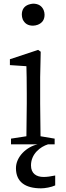

<svg xmlns="http://www.w3.org/2000/svg" viewBox="-20 -787 360 1047"><path d="M160 -647C169 -647 177 -649 186 -652C211 -662 223 -680 223 -707C223 -716 221 -724 218 -732C208 -755 189 -767 160 -767C152 -766 144 -765 136 -762C111 -753 99 -734 99 -707C99 -698 101 -690 104 -681C115 -658 133 -647 160 -647ZM278 -31 201 -44C200 -115 199 -175 199 -223V-366L202 -505L188 -515L34 -464V-432L124 -426C125 -393 126 -344 126 -277V-223C126 -175 125 -115 124 -44L40 -31V0H185C124 14 67 68 67 130C67 206 119 240 204 240C225 240 260 234 281 224V170C257 175 236 178 218 178C178 178 149 159 149 115C149 52 200 13 242 0H278Z"/></svg>

Font: Noto Serif Tangut
Style: Regular
Weight: 400
Designer: YANG Xicheng
Foundry: Liu Zhao Studio
Version: Version 2.169